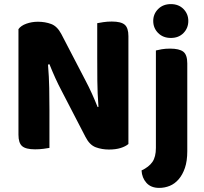

<svg xmlns="http://www.w3.org/2000/svg" viewBox="-20 -721 994 936"><path d="M606 -19Q592 -7 568 0.5Q544 8 511 8Q477 8 447 -3Q417 -14 397 -53L281 -277Q264 -309 249.5 -341Q235 -373 221 -408L214 -406Q219 -346 220 -291.5Q221 -237 221 -186V0Q211 2 191.5 4.5Q172 7 151 7Q106 7 88 -8.5Q70 -24 70 -64V-579Q82 -596 108.5 -605.5Q135 -615 165 -615Q200 -615 229.5 -604Q259 -593 279 -555L396 -330Q413 -298 427.5 -266Q442 -234 456 -199L460 -200Q455 -267 454.5 -327Q454 -387 454 -442V-608Q464 -610 483.5 -613Q503 -616 525 -616Q570 -616 588 -600.5Q606 -585 606 -545ZM893 16Q893 64 881.5 97.5Q870 131 851 153Q832 175 807.5 185Q783 195 756 195Q716 195 694 170.5Q672 146 670 110Q706 93 723 68.5Q740 44 740 0V-475Q751 -478 769 -481Q787 -484 809 -484Q854 -484 873.5 -469Q893 -454 893 -412ZM727 -619Q727 -653 751 -677Q775 -701 813 -701Q851 -701 874.5 -677Q898 -653 898 -619Q898 -584 874.5 -560Q851 -536 813 -536Q775 -536 751 -560Q727 -584 727 -619Z"/></svg>

Font: Baloo 2
Style: Bold
Weight: 700
Designer: Sarang Kulkarni and Ek Type
Foundry: Ek Type
Version: Version 1.640;hotconv 1.0.111;makeotfexe 2.5.65597; ttfautoh